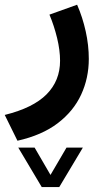

<svg xmlns="http://www.w3.org/2000/svg" viewBox="-53 -321 420 803"><path d="M121.6 461.4 23.4 296.4H91.8L158.2 410.6L225.1 296.4H293.5L194.8 461.4ZM269.5 -301.3Q292.5 -248.5 305.4 -190.2Q318.4 -131.8 318.4 -74.7Q318.4 5.4 286.4 74.7Q254.4 144 188.5 194.3Q122.6 244.6 20 267.6L-33.2 159.7Q85.4 130.4 141.8 73.5Q198.2 16.6 198.2 -66.9Q198.2 -110.8 185.8 -162.1Q173.3 -213.4 153.8 -259.8Z"/></svg>

Font: Vazir FD-WOL-UI
Style: Bold-FD-WOL-UI
Weight: 700
Designer: Saber Rastikerdar
Foundry: Saber Rastikerdar
Version: Version 30.0.0